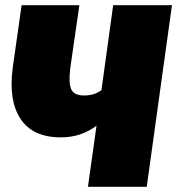

<svg xmlns="http://www.w3.org/2000/svg" viewBox="-20 -718 681 738"><path d="M415 -698H641L544 0H318L351 -235Q292 -190 214 -190Q106 -190 59 -261Q12 -332 29 -458L63 -698H285L250 -455Q243 -398 254 -374.5Q265 -351 303 -351Q344 -351 370 -372Z"/></svg>

Font: Fira Sans Ultra
Style: Italic
Weight: 950
Italic angle: -8°
Designer: Carrois Corporate & Edenspiekermann AG
Foundry: Carrois Corporate GbR & Edenspiekermann AG
Version: Version 4.203;PS 004.203;hotconv 1.0.88;makeotf.lib2.5.64775